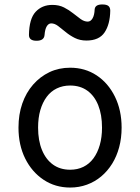

<svg xmlns="http://www.w3.org/2000/svg" viewBox="-20 -823 629 862"><path d="M295 19Q228 19 175.5 -16Q123 -51 93 -111.5Q63 -172 63 -250Q63 -309 80 -358Q97 -407 128.5 -443Q160 -479 202 -499Q244 -519 295 -519Q362 -519 414 -484.5Q466 -450 496 -389Q526 -328 526 -250Q526 -203 515 -162Q504 -121 483.5 -88Q463 -55 434.5 -31Q406 -7 370.5 6Q335 19 295 19ZM295 -61Q328 -61 354.5 -74Q381 -87 399.5 -112Q418 -137 428 -172Q438 -207 438 -250Q438 -308 421 -350.5Q404 -393 372 -416Q340 -439 295 -439Q262 -439 235 -426Q208 -413 189.5 -388Q171 -363 161 -328.5Q151 -294 151 -250Q151 -192 168.5 -149.5Q186 -107 218 -84Q250 -61 295 -61ZM144 -640Q110 -640 110 -666Q111 -739 140 -770Q169 -801 215 -801Q245 -801 267.5 -789.5Q290 -778 308 -763.5Q326 -749 342 -737.5Q358 -726 374 -726Q387 -726 395.5 -740.5Q404 -755 405 -781Q407 -803 439 -803Q459 -803 467 -796Q475 -789 475 -775Q474 -714 449.5 -677.5Q425 -641 368 -641Q339 -641 316 -652.5Q293 -664 274.5 -679.5Q256 -695 240.5 -706.5Q225 -718 210 -718Q198 -718 190 -705Q182 -692 180 -666Q179 -653 170 -646.5Q161 -640 144 -640Z"/></svg>

Font: Playwrite ID
Style: Regular
Weight: 400
Designer: Veronika Burian, José Scaglione
Foundry: TypeTogether
Version: Version 1.002